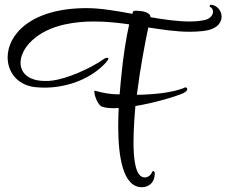

<svg xmlns="http://www.w3.org/2000/svg" viewBox="-20 -731 948 804"><path d="M574 53C607 53 628 29 628 -3V-5C628 -11 625 -15 622 -15C620 -15 617 -12 615 -7C611 3 599 12 586 12C546 12 539 -69 539 -137C539 -153 540 -168 540 -181C541 -215 544 -250 547 -287C626 -300 711 -325 748 -341C750 -343 764 -349 764 -357V-359C763 -364 759 -365 756 -365C753 -365 752 -364 749 -362C700 -343 625 -335 553 -334C567 -445 588 -555 601 -616C660 -607 717 -598 775 -598C793 -598 812 -599 830 -601C887 -607 908 -635 908 -661C908 -687 887 -711 862 -711C859 -711 858 -708 858 -706C858 -705 858 -704 859 -703C868 -698 872 -691 872 -682C872 -668 860 -652 837 -647C818 -643 797 -641 774 -641C725 -641 668 -649 610 -659C610 -678 581 -686 548 -686C544 -686 538 -686 537 -682C536 -679 535 -676 534 -673C466 -686 399 -697 343 -697C108 -697 12 -585 12 -491C12 -428 54 -374 128 -366C140 -365 153 -364 166 -364C251 -364 346 -393 413 -458C429 -474 434 -482 434 -486C434 -488 432 -489 430 -489C425 -489 419 -487 418 -486C354 -440 255 -401 202 -394C190 -392 179 -392 169 -392C99 -392 66 -426 66 -468C66 -527 130 -603 253 -629C294 -638 335 -641 374 -641C424 -641 473 -636 521 -629C508 -572 496 -495 488 -413C486 -396 484 -369 481 -336H474C442 -336 410 -342 378 -351H377C375 -351 375 -349 375 -346C375 -331 390 -290 408 -284C420 -280 437 -278 456 -278C463 -278 470 -278 477 -279C476 -254 475 -229 475 -203C475 -77 494 53 574 53Z"/></svg>

Font: Style Script
Style: Regular
Weight: 400
Designer: Robert E. Leuschke
Foundry: Robert E. Leuschke
Version: Version 1.010